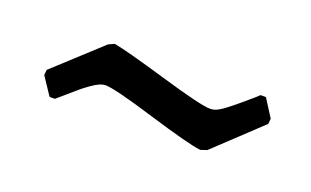

<svg xmlns="http://www.w3.org/2000/svg" viewBox="-33 -431 547 338"><g transform="rotate(20 240.0 -262.0)"><path d="M152 -250Q147 -250 141 -247.5Q135 -245 126.5 -239Q118 -233 112.5 -228.5Q107 -224 94.5 -213Q82 -202 76 -197H66L44 -230L45 -240L131 -319L142 -324Q165 -320 243 -297Q321 -274 338 -274Q342 -274 346 -275Q350 -276 355 -279Q360 -282 364 -285Q368 -288 375 -293.5Q382 -299 386.5 -303Q391 -307 400 -314.5Q409 -322 414 -327H424L445 -294L444 -284L359 -204L347 -200Q323 -203 246 -226.5Q169 -250 152 -250Z"/></g></svg>

Font: Alegreya Sans SC Medium
Style: Italic
Weight: 500
Italic angle: -7°
Designer: Juan Pablo del Peral
Foundry: Huerta Tipografica
Version: Version 2.007